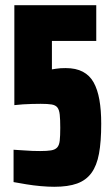

<svg xmlns="http://www.w3.org/2000/svg" viewBox="-20 -708 428 736"><path d="M188 8Q165 8 136.5 5.5Q108 3 81 -1.5Q54 -6 32 -10V-134Q53 -133 71 -131.5Q89 -130 105 -129.5Q121 -129 134 -129Q160 -129 175.5 -131.5Q191 -134 199 -142.5Q207 -151 209 -169Q211 -187 211 -218Q211 -250 209 -268.5Q207 -287 200 -296Q193 -305 178 -307.5Q163 -310 136 -310Q119 -310 102 -309.5Q85 -309 68 -308Q51 -307 35 -305V-688H349V-551H179V-442Q186 -443 194.5 -444.5Q203 -446 212.5 -446.5Q222 -447 232 -447Q271 -447 297.5 -433Q324 -419 339 -392Q354 -365 361 -325.5Q368 -286 368 -234Q368 -165 359.5 -119Q351 -73 330.5 -45Q310 -17 275.5 -4.5Q241 8 188 8Z"/></svg>

Font: Saira ExtraCondensed Black
Style: Regular
Weight: 900
Width: 2
Designer: Hector Gatti with collaboration of the Omnibus-Type team
Foundry: Omnibus-Type
Version: Version 1.101